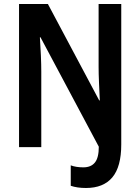

<svg xmlns="http://www.w3.org/2000/svg" viewBox="-20 -734 699 958"><path d="M409 204Q365 204 333 193V91Q346 96 362 98.5Q378 101 396 101Q434 101 453.5 77Q473 53 473 -2L182 -548H179Q182 -504 184 -457.5Q186 -411 186 -376V0H75V-714H219L475 -233H478Q476 -277 474 -321.5Q472 -366 472 -401V-714H585V-13Q585 98 540.5 151Q496 204 409 204Z"/></svg>

Font: Noto Sans Ethiopic Condensed SemiBold
Style: Regular
Weight: 600
Width: 3
Designer: Monotype Design Team
Foundry: Monotype Imaging Inc.
Version: Version 2.102; ttfautohint (v1.8.4.7-5d5b)